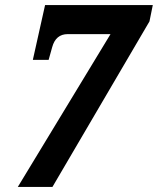

<svg xmlns="http://www.w3.org/2000/svg" viewBox="-20 -734 620 754"><path d="M50 0 414 -600H246Q199 -600 185 -549L171 -499H109L157 -714H580L567 -650L186 0Z"/></svg>

Font: Noto Serif Condensed ExtraBold
Style: Italic
Weight: 800
Width: 3
Italic angle: -12°
Designer: Monotype Design Team
Foundry: Monotype Imaging Inc.
Version: Version 2.014; ttfautohint (v1.8.4.7-5d5b)